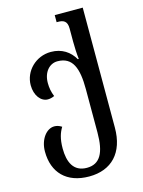

<svg xmlns="http://www.w3.org/2000/svg" viewBox="-145 -843 880 1179"><g transform="rotate(-15 294.5 -254.0)"><path d="M272 252C415 252 501 162 501 3V-760H323V-715H331C366 -715 390 -705 390 -657V-572C390 -539 392 -495 396 -462H390C361 -513 311 -548 241 -548C145 -548 69 -472 69 -382C69 -317 105 -271 149 -271C162 -271 176 -274 191 -281C179 -310 174 -338 174 -368C174 -438 215 -482 265 -482C362 -482 390 -404 390 -272V4C390 132 356 197 272 197C186 197 158 129 158 44C158 -18 171 -55 190 -86C173 -97 158 -101 143 -101C93 -101 48 -43 48 34C48 168 129 252 272 252Z"/></g></svg>

Font: Noto Serif Georgian Medium
Style: Regular
Weight: 500
Designer: Monotype Design Team, Akaki Razmadze
Foundry: Google LLC
Version: Version 2.003